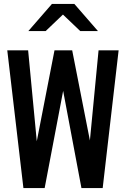

<svg xmlns="http://www.w3.org/2000/svg" viewBox="-20 -956 640 976"><path d="M99 0 17 -700H123L167 -238L257 -700H347L437 -242L481 -700H583L502 0H394L301 -494L207 0ZM124 -798 244 -936H358L478 -798H388L300 -882L212 -798Z"/></svg>

Font: Red Hat Mono Medium
Style: Regular
Weight: 500
Monospace: yes
Designer: Pentagram, MCKL
Foundry: Pentagram, MCKL
Version: Version 1.023; ttfautohint (v1.8.3)